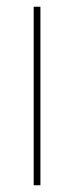

<svg xmlns="http://www.w3.org/2000/svg" viewBox="-20 -550 220 570"><path d="M100 0H80V-530H100Z"/></svg>

Font: Tanohe Sans Thin
Style: Regular
Weight: 100
Designer: Village Type and Design LLC & Cristiano Sobral
Foundry: Cooper Hewitt Smithsonian Design Museum
Version: Version 1.00;September 29, 2021;FontCreator 13.0.0.2655 64-b